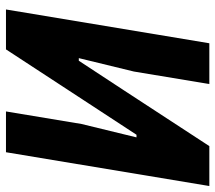

<svg xmlns="http://www.w3.org/2000/svg" viewBox="-60 -678 738 659"><g transform="rotate(90 309.5 -349.0)"><path d="M129 -698H269L226 -439L180 -250H189L292 -407L482 -698H619L503 0H363L406 -259L452 -448H443L337 -286L150 0H13Z"/></g></svg>

Font: IBM Plex Mono
Style: Bold Italic
Weight: 700
Italic angle: -9°
Monospace: yes
Designer: Mike Abbink, Paul van der Laan, Pieter van Rosmalen
Foundry: Bold Monday
Version: Version 2.3